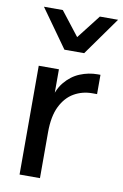

<svg xmlns="http://www.w3.org/2000/svg" viewBox="-86 -811 554 862"><g transform="rotate(10 190.5 -380.5)"><path d="M346 -504V-416H324Q279 -416 241.5 -394.5Q204 -373 181.5 -327.5Q159 -282 159 -209V0H66V-496H158V-337H144Q155 -400 184.5 -436Q214 -472 253 -488Q292 -504 333 -504ZM43 -761H129L252 -603H175L298 -761H381L257 -587H167Z"/></g></svg>

Font: Wix Madefor Display Medium
Style: Regular
Weight: 500
Designer: Dalton Maag Ltd
Foundry: Dalton Maag Ltd
Version: Version 3.100